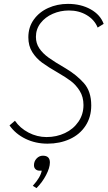

<svg xmlns="http://www.w3.org/2000/svg" viewBox="-20 -730 556 989"><path d="M29 -84 57 -108Q83 -70 127 -47Q171 -24 220 -24Q271 -24 314.5 -44.5Q358 -65 384 -103Q410 -141 410 -189Q410 -231 390.5 -262Q371 -293 345 -312.5Q319 -332 281 -354Q227 -385 196.5 -407.5Q166 -430 146 -462Q126 -494 126 -538Q126 -590 154 -629Q182 -668 228.5 -689Q275 -710 330 -710Q397 -710 447 -682Q497 -654 514 -607L483 -588Q467 -628 427 -652Q387 -676 335 -676Q291 -676 252 -659Q213 -642 189 -611Q165 -580 165 -540Q165 -507 182.5 -481Q200 -455 230.5 -433Q261 -411 318 -378Q375 -344 412.5 -301.5Q450 -259 450 -187Q450 -127 420.5 -82Q391 -37 339.5 -13.5Q288 10 225 10Q163 10 111.5 -15Q60 -40 29 -84ZM237 107Q237 134 217.5 171.5Q198 209 168 239L149 227Q189 183 195 149H183Q171 149 163 141.5Q155 134 155 121Q155 101 168.5 86.5Q182 72 201 72Q237 72 237 107Z"/></svg>

Font: Sarabun Thin
Style: Italic
Weight: 250
Italic angle: -10°
Designer: Suppakit Chalermlarp | Katatrad Co.,Ltd.
Foundry: Cadson Demak Co.,Ltd.
Version: Version 1.000; ttfautohint (v1.6)